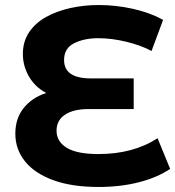

<svg xmlns="http://www.w3.org/2000/svg" viewBox="-20 -732 697 764"><path d="M372 12Q266 12 192 -15Q118 -42 79.5 -90Q41 -138 41 -200Q41 -261 74.5 -302.5Q108 -344 164 -362Q119 -386 95 -428Q71 -470 71 -517Q71 -567 96 -604Q121 -641 163.5 -664.5Q206 -688 260 -700Q314 -712 373 -712Q441 -712 508.5 -697Q576 -682 629 -653L583 -529Q543 -551 484 -565.5Q425 -580 371 -580Q315 -580 275 -560Q235 -540 235 -493Q235 -420 342 -420H512V-298H332Q272 -298 238.5 -275.5Q205 -253 205 -212Q205 -169 245.5 -144Q286 -119 372 -119Q510 -119 607 -182L657 -60Q607 -26 533.5 -7Q460 12 372 12Z"/></svg>

Font: Montserrat
Style: Bold
Weight: 700
Designer: Julieta Ulanovsky
Foundry: Julieta Ulanovsky
Version: Version 9.000; ttfautohint (v1.8.4.7-5d5b)